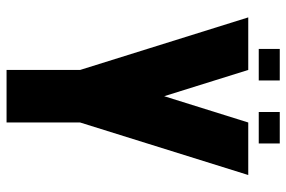

<svg xmlns="http://www.w3.org/2000/svg" viewBox="-160 -692 852 571"><g transform="rotate(90 265.5 -406.0)"><path d="M187.5 -218.8 31.2 -718.8H187.5L265.6 -468.8L343.8 -718.8H500L343.8 -218.8V0H187.5ZM125 -750V-812.5H218.8V-750ZM312.5 -750V-812.5H406.2V-750Z"/></g></svg>

Font: Signwood
Style: Regular
Weight: 400
Designer: GGBotNet
Foundry: GGBotNet
Version: 0.95